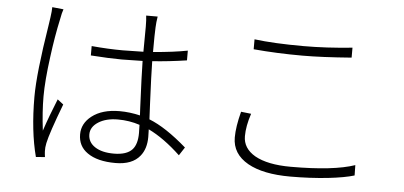

<svg xmlns="http://www.w3.org/2000/svg" viewBox="-52 -868 2104 1000"><g transform="rotate(5 1000.0 -368.5)"><path d="M131 -288Q131 -411 172 -665Q176 -694 178 -706Q183 -741 183 -761L242 -755Q235 -736 229 -702Q209 -611 195 -502Q178 -376 178 -294Q178 -214 190 -116Q217 -197 253 -285L284 -261Q225 -106 214 -53Q209 -29 210 -10Q210 -6 211 4Q212 16 213 20L166 24Q131 -109 131 -288ZM568 -29Q636 -29 665 -61Q690 -89 690 -147Q690 -173 689 -190Q635 -208 575 -208Q513 -208 473 -182.5Q433 -157 433 -118Q433 -77 469.5 -53Q506 -29 568 -29ZM385 -114Q385 -171 435 -210Q489 -252 580 -252Q633 -252 687 -239Q686 -251 685 -277Q677 -450 676 -523Q604 -521 567 -521Q505 -521 405 -528V-577Q493 -569 569 -569Q606 -569 676 -571Q676 -670 677 -702Q677 -736 674 -760H734Q729 -729 728 -703Q726 -672 726 -574Q835 -583 906 -597V-546Q813 -532 726 -526Q727 -455 734 -305Q737 -249 738 -223Q825 -189 935 -93L907 -50Q820 -132 739 -171Q740 -157 740 -131Q740 -69 709 -31Q669 19 581 19Q486 19 434 -18Q385 -52 385 -114Z M1247 -634V-686Q1350 -673 1504 -673Q1623 -673 1759 -687V-635Q1603 -623 1504 -623Q1368 -623 1247 -634ZM1189 -168Q1189 -224 1210 -304L1263 -298Q1241 -232 1241 -179Q1241 -116 1304 -79Q1371 -41 1493 -41Q1716 -41 1827 -79L1828 -25Q1779 -10 1691 0Q1597 10 1494 10Q1352 10 1272 -35Q1189 -82 1189 -168Z"/></g></svg>

Font: Source Han Sans Light
Style: Regular
Weight: 300
Designer: Ryoko NISHIZUKA Ë•øÂ°öÊ∂ºÂ≠ê (kana & ideographs); Paul D. Hunt (Latin, Greek & Cyrillic); Wenlong ZHANG Âº†ÊñáÈæô (bopom
Foundry: Adobe Systems Incorporated
Version: Version 1.004;PS 1.004;hotconv 1.0.82;makeotf.lib2.5.63406; 